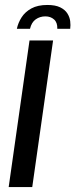

<svg xmlns="http://www.w3.org/2000/svg" viewBox="-20 -754 304 774"><path d="M171 -734Q203 -734 222.5 -724.5Q242 -715 251.5 -700Q261 -685 263 -668.5Q265 -652 263 -638H211Q212 -663 198 -675.5Q184 -688 163 -688Q141 -688 124 -676Q107 -664 101 -638H48Q53 -662 67 -684Q81 -706 106.5 -720Q132 -734 171 -734ZM15 0 99 -591H194L110 0Z"/></svg>

Font: Alumni Sans SemiBold
Style: Italic
Weight: 600
Italic angle: -8°
Version: Version 1.016